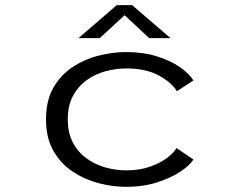

<svg xmlns="http://www.w3.org/2000/svg" viewBox="-20 -714 915 745"><path d="M469.5 11Q417.5 11 363 -3.2Q308.5 -17.5 262 -48.2Q215.5 -79 187 -129Q158.5 -179 158.5 -251Q158.5 -323.5 187 -373.5Q215.5 -423.5 262 -454Q308.5 -484.5 363 -498.2Q417.5 -512 469.5 -512Q535.5 -512 588.5 -495.5Q641.5 -479 678 -453.5Q714.5 -428 730.5 -402L666.5 -360Q646 -394 596 -421.2Q546 -448.5 470 -448.5Q429.5 -448.5 389.2 -437.5Q349 -426.5 316 -402.8Q283 -379 263 -341.5Q243 -304 243 -251Q243 -198.5 262.8 -161Q282.5 -123.5 315.8 -99.5Q349 -75.5 389 -64.2Q429 -53 470 -53Q521 -53 560.8 -66.8Q600.5 -80.5 627.2 -100.5Q654 -120.5 665 -139.5L730.5 -95Q717.5 -73.5 681 -48.8Q644.5 -24 590 -6.5Q535.5 11 469.5 11ZM284.5 -566 433 -694H493L641.5 -566H559L463.5 -655L367 -566Z"/></svg>

Font: Trispace SemiExpanded Light
Style: Regular
Weight: 300
Width: 6
Designer: Tyler Finck
Foundry: Etcetera Type Company
Version: Version 1.210; ttfautohint (v1.8.3)